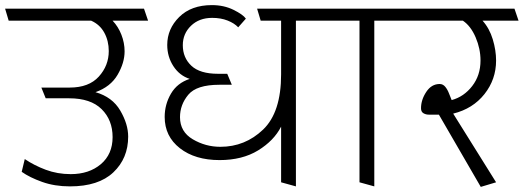

<svg xmlns="http://www.w3.org/2000/svg" viewBox="-31 -714 2051 752"><path d="M243 16Q183 16 134 -1.5Q85 -19 54 -41L66 -91Q103 -66 148.5 -49Q194 -32 246 -32Q318 -32 364 -71Q410 -110 410 -177Q410 -244 367 -286.5Q324 -329 240 -329H148L131 -371H242Q317 -371 356 -414Q395 -457 395 -514Q395 -554 377.5 -586Q360 -618 326 -633H3L-11 -680H533L549 -633H410Q432 -610 444.5 -578Q457 -546 457 -513Q457 -468 429.5 -421Q402 -374 343 -353Q409 -334 440 -281Q471 -228 471 -179Q471 -94 413 -39Q355 16 243 16Z M685 -537Q685 -488 718.5 -456.5Q752 -425 823 -425H859L877 -382H828Q739 -382 706.5 -343Q674 -304 674 -255Q674 -198 724 -168.5Q774 -139 832 -139Q929 -139 999.5 -206.5Q1070 -274 1070 -423V-633H990L976 -680H1248L1263 -633H1128V16L1070 0V-218Q1042 -163 980 -125Q918 -87 829 -87Q733 -87 673.5 -133.5Q614 -180 614 -256Q614 -305 638.5 -347Q663 -389 712 -405Q672 -418 648 -455Q624 -492 624 -538Q624 -601 671 -647.5Q718 -694 799 -694Q846 -694 883.5 -675.5Q921 -657 932 -641L902 -607Q887 -623 860.5 -633.5Q834 -644 800 -644Q749 -644 717 -613Q685 -582 685 -537Z M1377 0V-633H1255L1241 -680H1555L1571 -633H1435V16Z M1688 -265H1648Q1637 -265 1627.5 -270.5Q1618 -276 1618 -290Q1618 -323 1638.5 -354Q1659 -385 1691 -385Q1704 -385 1713 -374Q1722 -363 1728 -347L1738 -322Q1786 -335 1818.5 -377Q1851 -419 1851 -477Q1851 -523 1832 -567.5Q1813 -612 1782 -633H1563L1549 -680H1984L2000 -633H1859Q1886 -603 1899 -560Q1912 -517 1912 -477Q1912 -403 1866.5 -345.5Q1821 -288 1744 -269L1912 0L1852 18Z"/></svg>

Font: Palanquin ExtraLight
Style: Regular
Weight: 275
Designer: Pria Ravichandran
Version: Version 1.001